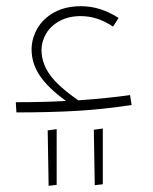

<svg xmlns="http://www.w3.org/2000/svg" viewBox="-20 -363 495 620"><path d="M405 -24Q314 -10 228.5 -5Q143 0 33 0L31 -33Q125 -33 193 -37Q134 -80 108 -119.5Q82 -159 82 -203Q82 -239 101 -271.5Q120 -304 156 -323.5Q192 -343 242 -343Q304 -343 363 -305L345 -277Q295 -311 241 -311Q202 -311 173 -295.5Q144 -280 129 -254.5Q114 -229 114 -202Q114 -159 141.5 -121Q169 -83 233 -39Q331 -46 400 -56ZM286 235 283 56 312 52V232ZM137 237 134 58 163 54V234Z"/></svg>

Font: FiraGO UltraLight
Style: Regular
Weight: 200
Designer: bBox Type
Foundry: bBox Type GmbH
Version: Version 1.001